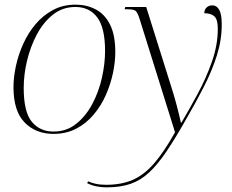

<svg xmlns="http://www.w3.org/2000/svg" viewBox="-20 -566 998 826"><path d="M210 10Q134 10 86 -39Q38 -88 38 -191Q38 -234 48.5 -282.5Q59 -331 80 -377.5Q101 -424 133 -462Q165 -500 208 -523Q251 -546 305 -546Q353 -546 392 -525.5Q431 -505 453.5 -460Q476 -415 476 -342Q476 -300 466 -252Q456 -204 435.5 -157.5Q415 -111 383 -73Q351 -35 308 -12.5Q265 10 210 10ZM210 0Q266 0 307.5 -33Q349 -66 377 -118.5Q405 -171 418.5 -231.5Q432 -292 432 -347Q432 -446 398.5 -491Q365 -536 304 -536Q250 -536 208.5 -503.5Q167 -471 139 -418.5Q111 -366 96.5 -305.5Q82 -245 82 -188Q82 -84 117 -42Q152 0 210 0ZM438 240Q391 240 355 222L359 214Q371 220 391 224.5Q411 229 437 229Q502 229 550.5 208Q599 187 642 138Q685 89 733 3L581 -483Q572 -512 563.5 -519Q555 -526 530 -526H516L519 -536H609L717 -192Q729 -155 740.5 -111.5Q752 -68 758 -39H761Q794 -95 830.5 -162.5Q867 -230 892 -301.5Q917 -373 917 -442Q917 -482 902.5 -495.5Q888 -509 859 -509Q859 -525 869 -534Q879 -543 894 -543Q912 -543 923 -524Q934 -505 934 -461Q934 -394 913 -327.5Q892 -261 857 -192.5Q822 -124 779 -50Q733 31 695.5 86.5Q658 142 621.5 176Q585 210 541.5 225Q498 240 438 240Z"/></svg>

Font: Noto Serif Display ExtraLight
Style: Italic
Weight: 200
Italic angle: -12°
Designer: Monotype Design Team
Foundry: Monotype Imaging Inc.
Version: Version 2.009